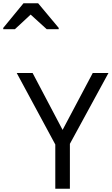

<svg xmlns="http://www.w3.org/2000/svg" viewBox="-103 -1164 689 1184"><path d="M283 -363 469 -714H566L328 -277V0H238V-273L0 -714H98ZM-83 -984V-992L42 -1144H132L259 -992V-984H185L86 -1074L-11 -984Z"/></svg>

Font: Noto Sans Tifinagh Tawellemmet
Style: Regular
Weight: 400
Designer: JamraPatel
Foundry: JamraPatel LLC
Version: Version 2.006; ttfautohint (v1.8.4.7-5d5b)